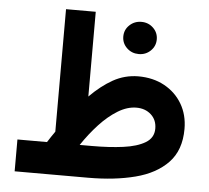

<svg xmlns="http://www.w3.org/2000/svg" viewBox="-50 -735 860 789"><g transform="rotate(5 380.0 -341.0)"><path d="M435.1 -590.8Q435.1 -618.7 455.3 -637.9Q475.6 -657.2 504.4 -657.2Q533.2 -657.2 553.2 -637.9Q573.2 -618.7 573.2 -590.8Q573.2 -563 553.2 -543.7Q533.2 -524.4 504.4 -524.4Q475.6 -524.4 455.3 -543.7Q435.1 -563 435.1 -590.8ZM160.6 -131.3Q168 -143.1 175.5 -154.3Q183.1 -165.5 190.9 -176.8V-682.1H313.5V-332.5Q359.9 -379.4 407.5 -406Q455.1 -432.6 510.7 -433.1Q572.3 -433.1 619.1 -407.5Q666 -381.8 692.4 -336.9Q718.8 -292 718.8 -233.9Q718.8 -146.5 669.7 -95.2Q620.6 -43.9 535.6 -22Q450.7 0 341.3 0H38.6V-131.3ZM514.6 -304.2Q477.1 -304.2 438.2 -280.5Q399.4 -256.8 363 -217.5Q326.7 -178.2 295.4 -131.3H346.2Q417.5 -131.3 474.6 -138.9Q531.7 -146.5 565.4 -166.7Q599.1 -187 599.1 -225.1Q599.1 -260.7 575.2 -282.5Q551.3 -304.2 514.6 -304.2Z"/></g></svg>

Font: Vazirmatn RD UI FD
Style: Bold
Weight: 700
Designer: Saber Rastikerdar
Foundry: Saber Rastikerdar
Version: Version 33.003